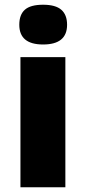

<svg xmlns="http://www.w3.org/2000/svg" viewBox="-20 -796 365 816"><path d="M257.8 0H66.9V-553.2H257.8ZM62 -690.9Q62 -733.9 85.9 -754.9Q109.9 -775.9 163.1 -775.9Q216.3 -775.9 240.7 -754.4Q265.1 -732.9 265.1 -690.9Q265.1 -606.9 163.1 -606.9Q62 -606.9 62 -690.9Z"/></svg>

Font: Black Ops One [rus by aLiNcE]
Style: Regular
Weight: 400
Designer: James Grieshaber
Foundry: James Grieshaber
Version: Version 1.002;May 25, 2024;FontCreator 13.0.0.2680 64-bit